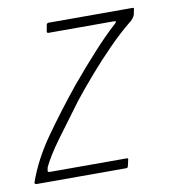

<svg xmlns="http://www.w3.org/2000/svg" viewBox="-85 -525 508 578"><g transform="rotate(-10 169.0 -236.0)"><path d="M-24 -6Q-1 -72 46 -138.5Q93 -205 149 -274Q190 -323 227.5 -364Q265 -405 295 -432Q301 -437 301.5 -439.5Q302 -442 296 -442H94Q93 -442 92 -443.5Q91 -445 91 -446L95 -468Q96 -470 97.5 -471Q99 -472 100 -472H357Q361 -472 361.5 -471Q362 -470 361 -466L358 -451Q357 -447 351.5 -440Q346 -433 341 -430Q310 -405 275 -369.5Q240 -334 207 -296Q174 -258 148 -225Q106 -169 72 -122.5Q38 -76 23 -44Q22 -40 21 -34.5Q20 -29 27 -29H262Q264 -29 265 -28.5Q266 -28 266 -26L261 -4Q260 -2 259 -1Q258 0 256 0H-19Q-21 0 -23 -1.5Q-25 -3 -24 -6Z"/></g></svg>

Font: Glory Thin Thin
Style: Italic
Weight: 250
Italic angle: -12°
Version: Version 1.011